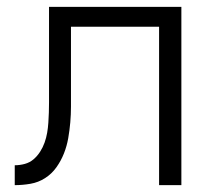

<svg xmlns="http://www.w3.org/2000/svg" viewBox="-20 -540 640 560"><path d="M23 0V-58Q38 -58 52.5 -62Q67 -66 78 -75.5Q89 -85 97 -97.5Q105 -110 110 -124Q115 -138 117.5 -152.5Q120 -167 121 -182Q122 -197 122.5 -212Q123 -227 123 -241V-520H509V0H444V-462H187V-275Q187 -252 187 -229Q187 -206 185 -183Q183 -160 179 -137Q175 -114 166.5 -92.5Q158 -71 144.5 -52Q131 -33 111.5 -20.5Q92 -8 69 -4Q46 0 23 0Z"/></svg>

Font: Iosevka Aile Light
Style: Regular
Weight: 300
Designer: Belleve Invis
Foundry: Belleve Invis
Version: Version 27.3.5; ttfautohint (v1.8.4)